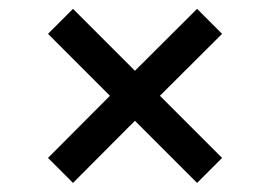

<svg xmlns="http://www.w3.org/2000/svg" viewBox="-20 -475 610 434"><path d="M88.5 -118 228.5 -258.5 88.5 -398.5 145 -455 285 -315 425.5 -455 482 -398.5 341.5 -258.5 482 -118 425.5 -61.5 285 -202 145 -61.5Z"/></svg>

Font: Newsreader 6pt
Style: Regular
Weight: 400
Designer: Hugues Gentile
Foundry: Production Type
Version: Version 1.003; ttfautohint (v1.8.3)